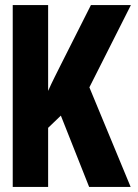

<svg xmlns="http://www.w3.org/2000/svg" viewBox="-20 -734 540 754"><path d="M30 0H169V-232L219 -280L330 0H493L331 -391L494 -714H337L221 -484Q206 -454 193.5 -429Q181 -404 169 -377V-714H30Z"/></svg>

Font: Noto Sans Mono Condensed Extra
Style: Regular
Weight: 800
Width: 3
Designer: Monotype Design Team
Foundry: Monotype Imaging Inc.
Version: Version 1.900